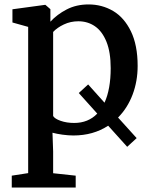

<svg xmlns="http://www.w3.org/2000/svg" viewBox="-20 -590 672 852"><path d="M586.4 22.9 544.4 61.5 460 -32.2Q393.6 11.2 305.7 11.2Q283.7 11.2 257.3 7.6Q231 3.9 212.9 -1L215.8 82V178.7L315.9 189.5V242.2H32.2V189.5L105 178.2V-470.7L35.2 -490.2V-548.8L179.2 -568.4H181.6L203.6 -549.3V-493.7Q232.9 -525.9 275.9 -548.1Q318.8 -570.3 373 -570.3Q432.6 -570.3 481.9 -541.3Q531.2 -512.2 561 -450.9Q590.8 -389.6 590.8 -297.4Q590.8 -229.5 568.4 -170.2Q545.9 -110.8 503.9 -68.4ZM443.8 -134.3Q471.2 -194.3 471.2 -287.6Q471.2 -358.4 452.4 -404.8Q433.6 -451.2 401.4 -473.4Q369.1 -495.6 327.6 -495.6Q293 -495.6 263.2 -481.4Q233.4 -467.3 215.8 -448.2V-75.2Q222.7 -63 249.3 -53.7Q275.9 -44.4 309.1 -44.4Q371.6 -44.4 411.6 -85.9L329.6 -177.2L371.1 -215.3Z"/></svg>

Font: Merriweather
Style: Regular
Weight: 400
Designer: Eben Sorkin
Foundry: Eben Sorkin
Version: Version 1.584; ttfautohint (v1.6)